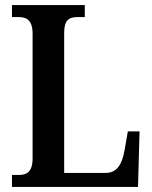

<svg xmlns="http://www.w3.org/2000/svg" viewBox="-20 -734 597 754"><path d="M27 0H522L528 -218H482L469 -143C459 -88 439 -55 395 -55H232V-605C232 -656 251 -667 286 -667H313V-714H27V-667H52C84 -667 108 -656 108 -601V-112C108 -58 84 -47 55 -47H27Z"/></svg>

Font: Noto Serif Condensed Semi
Style: Regular
Weight: 600
Width: 3
Designer: Monotype Design Team
Foundry: Monotype Imaging Inc.
Version: Version 1.002